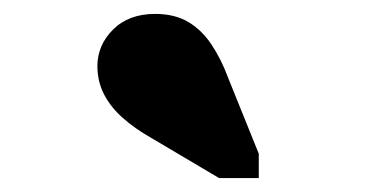

<svg xmlns="http://www.w3.org/2000/svg" viewBox="-20 -853 540 276"><path d="M308 -741 352 -632V-597H295L197 -655Q174 -668 156.5 -683.5Q139 -699 129.5 -717.5Q120 -736 120 -758Q120 -788 142.5 -810.5Q165 -833 203 -833Q231 -833 250.5 -821.5Q270 -810 284 -789Q298 -768 308 -741Z"/></svg>

Font: Roboto Serif 20pt ExtraBold
Style: Regular
Weight: 800
Version: Version 1.008